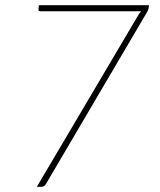

<svg xmlns="http://www.w3.org/2000/svg" viewBox="-20 -723 620 743"><path d="M556.5 -703 555 -691Q553.5 -682.5 549.5 -677L157.5 -10.5Q151 0 138.5 0H122.5L516 -666Q520 -672.5 526 -679.5H136Q127.5 -679.5 129 -688L130.5 -703Z"/></svg>

Font: Lato Thin
Style: Italic
Weight: 200
Italic angle: -7°
Designer: Lukasz Dziedzic
Foundry: tyPoland Lukasz Dziedzic
Version: Version 2.007; 2014-02-27